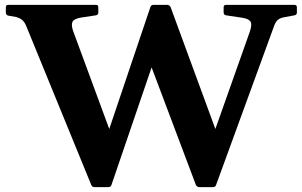

<svg xmlns="http://www.w3.org/2000/svg" viewBox="-20 -769 1243 789"><path d="M368 0Q359 0 355 -9L87 -664Q80 -680 70.5 -687.5Q61 -695 47 -699L13 -705Q4 -708 4 -718V-739Q4 -749 14 -749H375Q384 -749 384 -739V-717Q384 -708 374 -706L314 -697Q284 -692 278 -679.5Q272 -667 280 -643L429 -239L598 -740Q601 -749 611 -749H667Q676 -749 681 -740L865 -239L1007 -640Q1017 -670 1009 -681Q1001 -692 976 -696L909 -706Q899 -708 899 -718V-739Q899 -749 909 -749H1190Q1200 -749 1200 -739V-717Q1200 -708 1190 -706L1147 -698Q1130 -695 1121 -686.5Q1112 -678 1107 -664L868 -9Q865 0 855 0H799Q790 0 785 -9L603 -492L438 -9Q435 0 425 0Z"/></svg>

Font: Hahmlet
Style: Bold
Weight: 700
Designer: Minjoo Ham & Mark Frömberg
Foundry: hypertype
Version: Version 1.002; ttfautohint (v1.8.3)